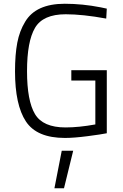

<svg xmlns="http://www.w3.org/2000/svg" viewBox="-20 -725 657 1023"><path d="M360 -296V-351H549V-15Q520 -9 447 0.5Q374 10 326 10Q176 10 118 -78Q60 -166 60 -345Q60 -434 72 -497Q84 -560 114 -609Q171 -705 325 -705Q419 -705 516 -686L549 -679L546 -626Q421 -649 330 -649Q209 -649 166.5 -576.5Q124 -504 124 -346Q124 -188 166.5 -117Q209 -46 329 -46Q400 -46 488 -62V-296ZM309 78H370L321 278H270Z"/></svg>

Font: Titillium Web Light
Style: Regular
Weight: 300
Version: Version 1.002;PS 57.000;hotconv 1.0.70;makeotf.lib2.5.55311